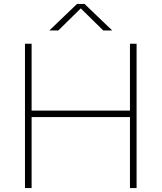

<svg xmlns="http://www.w3.org/2000/svg" viewBox="-20 -964 828 984"><path d="M108 0V-740H142V-397H646V-740H680V0H646V-364H142V0ZM233 -808 375 -944H413L555 -808H509L394 -921L279 -808Z"/></svg>

Font: Encode Sans Exp Th
Style: Regular
Weight: 100
Width: 7
Designer: Multiple Designers
Foundry: Impallari Type
Version: Version 3.002; ttfautohint (v1.8.3) -l 8 -r 50 -G 200 -x 14 